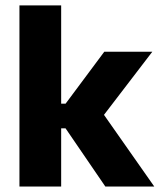

<svg xmlns="http://www.w3.org/2000/svg" viewBox="-20 -680 583 700"><path d="M364 0 219 -212.1H179.2V-302.1H219.2L360.2 -491.4H535.3L348.4 -247.3V-276.5L542.4 0ZM50.9 0V-660.3H203V0Z"/></svg>

Font: Anek Gurmukhi Medium
Style: Regular
Weight: 500
Designer: Sarang Kulkarni (Gurmukhi), Yesha Goshar (Latin)
Foundry: Ek Type
Version: Version 1.003